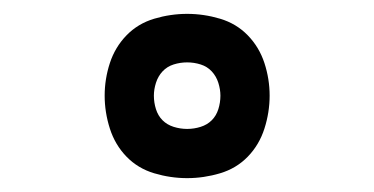

<svg xmlns="http://www.w3.org/2000/svg" viewBox="-20 -806 540 277"><path d="M250 -549Q226 -549 202.5 -556Q179 -563 162.5 -580Q146 -597 138.5 -620.5Q131 -644 131 -668Q131 -692 138.5 -715Q146 -738 162.5 -755Q179 -772 202.5 -779Q226 -786 250 -786Q274 -786 297.5 -779Q321 -772 337.5 -755Q354 -738 361.5 -715Q369 -692 369 -668Q369 -644 361.5 -620.5Q354 -597 337.5 -580Q321 -563 297.5 -556Q274 -549 250 -549ZM250 -620Q260 -620 269.5 -623Q279 -626 285.5 -632.5Q292 -639 295 -648.5Q298 -658 298 -668Q298 -677 295 -686.5Q292 -696 285.5 -703Q279 -710 269.5 -713Q260 -716 250 -716Q240 -716 230.5 -713Q221 -710 214.5 -703Q208 -696 205 -686.5Q202 -677 202 -668Q202 -658 205 -648.5Q208 -639 214.5 -632.5Q221 -626 230.5 -623Q240 -620 250 -620Z"/></svg>

Font: Iosevka Slab Medium
Style: Regular
Weight: 500
Monospace: yes
Designer: Belleve Invis
Foundry: Belleve Invis
Version: Version 11.1.1; ttfautohint (v1.8.3)